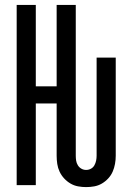

<svg xmlns="http://www.w3.org/2000/svg" viewBox="-20 -755 540 783"><path d="M331 8Q315 8 298.5 5Q282 2 267.5 -6.5Q253 -15 241.5 -27.5Q230 -40 223 -55Q216 -70 213.5 -86.5Q211 -103 211 -120V-333H126V0H48V-735H126V-403H211V-735H289V-120Q289 -110 290.5 -100Q292 -90 297.5 -81Q303 -72 312 -67Q321 -62 331 -62Q342 -62 351 -67Q360 -72 365 -81Q370 -90 372 -100Q374 -110 374 -120V-520H452V-120Q452 -103 449 -86.5Q446 -70 439.5 -55Q433 -40 421.5 -27.5Q410 -15 395.5 -6.5Q381 2 364.5 5Q348 8 331 8Z"/></svg>

Font: Iosevka Term
Style: Regular
Weight: 400
Monospace: yes
Designer: Belleve Invis
Foundry: Belleve Invis
Version: Version 30.0.1